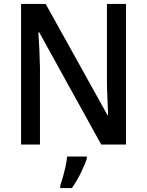

<svg xmlns="http://www.w3.org/2000/svg" viewBox="-20 -785 746 975"><path d="M620 -51H494L179 -621H175Q178 -578 180 -531.5Q182 -485 183 -439V-51H87V-765H212L526 -200H529Q528 -239 525.5 -287Q523 -335 523 -378V-765H620ZM421 20Q411 51 390 94Q369 137 345 170H286V158Q292 140 299.5 113.5Q307 87 313 59Q319 31 321 10H421Z"/></svg>

Font: Noto Sans Tamil UI SemiCondensed Medium
Style: Regular
Weight: 500
Width: 4
Designer: Jelle Bosma - Monotype Design Team
Foundry: Monotype Imaging Inc.
Version: Version 2.004; ttfautohint (v1.8.4.7-5d5b)